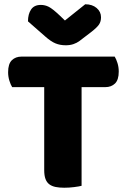

<svg xmlns="http://www.w3.org/2000/svg" viewBox="-20 -874 596 899"><path d="M37 -466Q30 -477 24 -496Q18 -515 18 -536Q18 -575 35.5 -592Q53 -609 81 -609H517Q524 -598 530 -579Q536 -560 536 -539Q536 -500 518.5 -483Q501 -466 473 -466H362V-4Q351 -1 327.5 2Q304 5 281 5Q258 5 240.5 1.5Q223 -2 211 -11Q199 -20 193 -36Q187 -52 187 -78V-466ZM284 -778 379 -854Q412 -854 432.5 -836.5Q453 -819 453 -793Q453 -773 443.5 -759Q434 -745 407 -724L352 -682Q340 -673 324 -667.5Q308 -662 288 -662Q261 -662 239.5 -671Q218 -680 192 -703L111 -774Q111 -808 125.5 -829.5Q140 -851 171 -851Q191 -851 208.5 -842Q226 -833 258 -803Z"/></svg>

Font: Baloo Thambi
Style: Regular
Weight: 400
Designer: Aadarsh Rajan and Ek Type
Foundry: Ek Type
Version: Version 1.100;PS 1.000;hotconv 1.0.88;makeotf.lib2.5.647800;